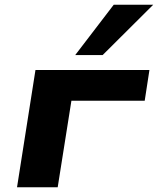

<svg xmlns="http://www.w3.org/2000/svg" viewBox="-20 -792 668 812"><path d="M52 0 130 -496H612L592 -366H282L224 0ZM298 -559 461 -772H628L414 -559Z"/></svg>

Font: Nunito Sans 10pt Expanded ExtraBold
Style: Italic
Weight: 800
Width: 7
Italic angle: -9°
Designer: Vernon Adams
Foundry: Vernon Adams
Version: Version 3.101;gftools[0.9.27]